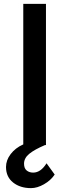

<svg xmlns="http://www.w3.org/2000/svg" viewBox="-20 -748 318 990"><path d="M262 152Q242 182 207 202Q172 222 140 222Q84 222 47.5 193Q11 164 11 113Q11 78 35 46.5Q59 15 99 -3H100V-728H217V0H212Q158 23 131 45Q104 67 104 96Q104 120 117.5 131Q131 142 151 142Q190 142 220 94Z"/></svg>

Font: Josefin Sans SemiBold
Style: Regular
Weight: 600
Designer: Santiago Orozco
Foundry: Typemade
Version: Version 2.000